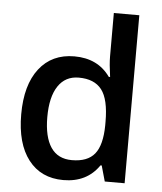

<svg xmlns="http://www.w3.org/2000/svg" viewBox="-54 -807 731 865"><g transform="rotate(5 311.5 -375.0)"><path d="M264.2 9.8Q163.1 9.8 106.4 -63.5Q49.8 -136.7 49.8 -269Q49.8 -401.9 107.2 -475.8Q164.6 -549.8 266.1 -549.8Q372.6 -549.8 428.2 -471.2H434.1Q425.8 -529.3 425.8 -563V-759.8H541V0H451.2L431.2 -70.8H425.8Q370.6 9.8 264.2 9.8ZM294.9 -83Q365.7 -83 397.9 -122.8Q430.2 -162.6 431.2 -252V-268.1Q431.2 -370.1 397.9 -413.1Q364.7 -456.1 293.9 -456.1Q233.4 -456.1 200.7 -407Q168 -357.9 168 -267.1Q168 -177.2 199.7 -130.1Q231.4 -83 294.9 -83Z"/></g></svg>

Font: f2_56222          
Style: Regular
Weight: 600
Foundry: Ascender Corporation
Version: Version 1.10